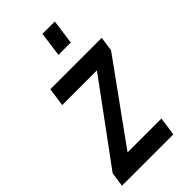

<svg xmlns="http://www.w3.org/2000/svg" viewBox="-247 -815 880 880"><g transform="rotate(-45 193.0 -375.0)"><path d="M-13.5 0H319.5L332 -90H112.5L390 -474.5L400 -545H67L54 -455H279L-3.5 -70.5ZM204.5 -630H284.5L301 -750H221Z"/></g></svg>

Font: Mohave Medium
Style: Italic
Weight: 500
Italic angle: -8°
Designer: Gumpita Rahayu
Foundry: Tokotype
Version: Version 2.002; ttfautohint (v1.8.3)